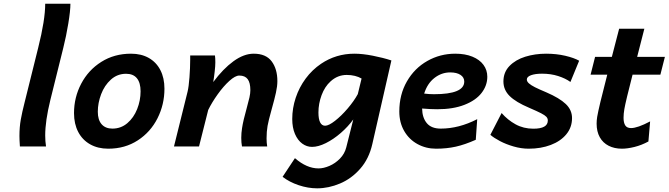

<svg xmlns="http://www.w3.org/2000/svg" viewBox="-20 -794 3625 1041"><path d="M323.2 -534.7 252.9 -251.5Q225.1 -138.7 225.1 -59.1Q225.1 -28.8 229.5 0H87.9Q85.4 -36.6 85.4 -56.6Q85.4 -105.5 92.8 -146.2Q100.1 -187 113.3 -238.3L187 -534.7Q225.1 -686 225.1 -773.9H361.8Q361.8 -735.4 350.3 -666.3Q338.9 -597.2 323.2 -534.7Z M690.4 -502.9Q746.1 -502.9 786.9 -479.7Q827.6 -456.5 849.6 -413.8Q871.6 -371.1 871.6 -313Q871.6 -227.5 834 -152.8Q796.4 -78.1 727.1 -33Q657.7 12.2 566.9 12.2Q510.7 12.2 468.8 -11.5Q426.8 -35.2 404.1 -78.6Q381.3 -122.1 381.3 -180.7Q381.3 -266.1 420.2 -340.1Q459 -414.1 529.3 -458.5Q599.6 -502.9 690.4 -502.9ZM510.3 -188Q510.3 -144 531 -120.4Q551.8 -96.7 589.4 -96.7Q635.7 -96.7 670.4 -126.2Q705.1 -155.8 723.6 -202.4Q742.2 -249 742.2 -298.8Q742.2 -345.2 722.4 -369.6Q702.6 -394 663.6 -394Q616.2 -394 581.3 -362.5Q546.4 -331.1 528.3 -283.2Q510.3 -235.4 510.3 -188Z M1288.1 -46.4Q1288.1 -73.2 1292.5 -100.1Q1298.8 -141.1 1317.4 -207Q1327.6 -244.1 1332.5 -265.9Q1337.4 -287.6 1337.4 -305.2Q1337.4 -345.2 1323 -364.7Q1308.6 -384.3 1277.3 -384.3Q1255.4 -384.3 1223.4 -355.2Q1191.4 -326.2 1160.2 -282.5Q1128.9 -238.8 1108.9 -197.8L1059.1 0H923.3L997.1 -297.4Q1003.4 -323.2 1007.3 -375.2Q1011.2 -427.2 1011.2 -469.7V-493.2H1145.5Q1147.5 -479 1147.5 -455.6Q1147.5 -436.5 1144 -405.8Q1140.6 -375 1136.2 -349.1Q1189.5 -420.9 1245.8 -461.9Q1302.2 -502.9 1355.5 -502.9Q1421.9 -502.9 1452.9 -461.4Q1483.9 -419.9 1483.9 -354Q1483.9 -327.1 1476.1 -291.5Q1468.3 -255.9 1453.1 -202.1Q1435.1 -137.7 1430.7 -111.3Q1425.3 -80.6 1425.3 -43.9Q1425.3 -20 1428.7 0H1292Q1288.1 -20 1288.1 -46.4Z M1699.7 227.1Q1649.9 227.1 1599.1 210Q1548.3 192.9 1512.2 164.6L1579.1 63.5Q1643.1 119.1 1707 119.1Q1734.4 119.1 1766.1 105.5Q1797.9 91.8 1823.2 65.9Q1848.6 40 1857.4 4.9L1895.5 -146.5Q1867.2 -107.4 1827.9 -73.2Q1788.6 -39.1 1747.1 -18.3Q1705.6 2.4 1671.9 2.4Q1643.1 2.4 1618.7 -15.4Q1594.2 -33.2 1579.3 -67.6Q1564.5 -102.1 1564.5 -148.9Q1564.5 -207.5 1583.3 -263.9Q1602.1 -320.3 1637.2 -367.9Q1672.4 -415.5 1720.7 -448.2Q1801.8 -502.9 1901.4 -502.9Q1945.8 -502.9 2001.5 -491.9Q2057.1 -481 2102.1 -466.3L1998.5 -12.2Q1980.5 66.9 1933.1 120.8Q1885.7 174.8 1823.7 200.9Q1761.7 227.1 1699.7 227.1ZM1859.9 -387.7Q1810.5 -387.7 1772.5 -353Q1740.7 -324.2 1723.6 -278.1Q1706.5 -231.9 1706.5 -184.1Q1706.5 -148.4 1715.8 -130.4Q1725.1 -112.3 1742.7 -112.3Q1762.2 -112.3 1796.4 -138.9Q1830.6 -165.5 1865 -205.8Q1899.4 -246.1 1919.9 -283.7L1940.4 -368.2Q1924.8 -377.4 1904.1 -382.6Q1883.3 -387.7 1859.9 -387.7Z M2344.2 12.2Q2289.6 12.2 2243.9 -12.7Q2198.2 -37.6 2171.6 -83.5Q2145 -129.4 2145 -189.5Q2145 -281.2 2186.3 -352.8Q2227.5 -424.3 2297.1 -463.6Q2366.7 -502.9 2448.2 -502.9Q2502 -502.9 2541.3 -486.8Q2580.6 -470.7 2601.3 -442.4Q2622.1 -414.1 2622.1 -377.9Q2622.1 -330.1 2590.8 -289.8Q2559.6 -249.5 2498 -225.6Q2436.5 -201.7 2350.6 -201.7Q2314.5 -201.7 2268.6 -205.6Q2269.5 -155.8 2294.2 -126.2Q2318.8 -96.7 2369.6 -96.7Q2467.8 -96.7 2567.4 -147.9L2559.6 -36.1Q2500.5 -9.8 2451.2 1.2Q2401.9 12.2 2344.2 12.2ZM2333 -283.2Q2497.1 -283.2 2497.1 -351.6Q2497.1 -374.5 2476.8 -387.9Q2456.5 -401.4 2420.9 -401.4Q2374 -401.4 2335.4 -371.3Q2296.9 -341.3 2279.8 -286.6Q2306.6 -283.2 2333 -283.2Z M2918.9 -394.5Q2881.8 -394.5 2859.1 -386.2Q2836.4 -377.9 2836.4 -362.8Q2836.4 -352.1 2847.7 -342Q2858.9 -332 2880.6 -321Q2902.3 -310.1 2942.9 -293Q3013.2 -262.7 3047.4 -230.2Q3081.5 -197.8 3081.5 -153.8Q3081.5 -103.5 3050.5 -65.9Q3019.5 -28.3 2966.1 -8.1Q2912.6 12.2 2846.7 12.2Q2806.2 12.2 2764.9 0.2Q2723.6 -11.7 2690.7 -29.1Q2657.7 -46.4 2638.7 -63L2699.7 -181.2Q2732.4 -143.6 2775.4 -119.9Q2818.4 -96.2 2871.6 -96.2Q2950.2 -96.2 2950.2 -140.6Q2950.2 -152.3 2942.1 -160.9Q2934.1 -169.4 2913.8 -179.9Q2893.6 -190.4 2848.1 -210Q2776.9 -240.2 2743.2 -273.4Q2709.5 -306.6 2709.5 -352.5Q2709.5 -402.3 2742.4 -436.3Q2775.4 -470.2 2828.1 -486.6Q2880.9 -502.9 2940.9 -502.9Q2996.6 -502.9 3044.4 -491.7Q3092.3 -480.5 3120.1 -464.8L3072.8 -349.6Q3045.9 -369.1 3006.1 -381.8Q2966.3 -394.5 2918.9 -394.5Z M3352.1 12.2Q3311 12.2 3280 -3.7Q3249 -19.5 3231.9 -50Q3214.8 -80.6 3214.8 -123.5Q3214.8 -141.1 3217.8 -160.2Q3226.1 -210.4 3272.5 -389.2H3182.1L3206.5 -485.8H3297.4L3336.9 -638.2H3473.6L3434.6 -485.8H3585L3560.5 -389.2H3409.7Q3372.1 -243.2 3365.2 -202.6Q3360.8 -177.2 3360.8 -155.3Q3360.8 -128.4 3370.1 -114Q3379.4 -99.6 3401.4 -99.6Q3436.5 -99.6 3504.9 -135.7L3495.6 -26.9Q3458.5 -6.8 3420.2 2.7Q3381.8 12.2 3352.1 12.2Z"/></svg>

Font: Lesson One
Style: Bold Italic
Weight: 700
Italic angle: -14°
Designer: But Ko, Victor Gaultney, Annie Olsen, Julie Remington, Don Collingsworth, Eric Hays, Becca Hirsbrunner
Version: Version 1.100